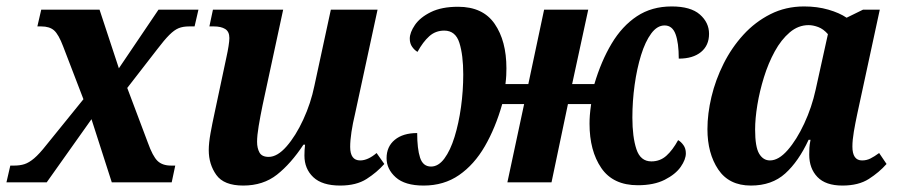

<svg xmlns="http://www.w3.org/2000/svg" viewBox="-51 -566 2787 596"><path d="M-31 0 -19 -52H-7Q11 -52 25 -56.5Q39 -61 55 -74.5Q71 -88 93 -116L208 -258L145 -422Q131 -459 117 -471.5Q103 -484 77 -484H65L77 -536H258L318 -354L441 -536H565L553 -484H536Q517 -484 503.5 -478.5Q490 -473 474.5 -457.5Q459 -442 437 -413L344 -293L408 -123Q423 -81 438 -66.5Q453 -52 480 -52H493L482 0H296L233 -196L94 0Z M704 10Q644 10 620.5 -23Q597 -56 597 -100Q597 -122 602.5 -152.5Q608 -183 615 -215L652 -389Q656 -407 658.5 -423Q661 -439 661 -448Q661 -468 648 -476Q635 -484 613 -484H599L610 -536H828L764 -239Q757 -205 752 -175Q747 -145 747 -126Q747 -106 754.5 -92.5Q762 -79 783 -79Q810 -79 838.5 -111.5Q867 -144 890.5 -195Q914 -246 925 -300L976 -536H1121L1051 -212Q1044 -183 1040 -156.5Q1036 -130 1036 -110Q1036 -68 1067 -68Q1091 -68 1118 -91L1142 -57Q1119 -31 1087 -10.5Q1055 10 1005 10Q949 10 921.5 -16Q894 -42 894 -83Q894 -92 894.5 -100.5Q895 -109 896 -117H891Q852 -58 809 -24Q766 10 704 10Z M1264 10Q1206 10 1177.5 -15.5Q1149 -41 1149 -75Q1149 -111 1174.5 -132Q1200 -153 1244 -153Q1244 -104 1253 -76.5Q1262 -49 1287 -49Q1310 -49 1328.5 -74Q1347 -99 1360 -141Q1373 -183 1380 -233.5Q1387 -284 1387 -335Q1387 -395 1375 -433Q1363 -471 1328 -471Q1301 -471 1281.5 -453.5Q1262 -436 1245 -405Q1236 -410 1228.5 -420.5Q1221 -431 1221 -446Q1221 -465 1237 -488.5Q1253 -512 1286.5 -528.5Q1320 -545 1371 -545Q1448 -545 1484.5 -492Q1521 -439 1521 -354Q1521 -344 1520.5 -332.5Q1520 -321 1518 -305H1589L1638 -536H1775L1725 -305H1794Q1815 -376 1847.5 -430.5Q1880 -485 1926 -515.5Q1972 -546 2034 -546Q2093 -546 2121.5 -521Q2150 -496 2150 -461Q2150 -425 2125 -404.5Q2100 -384 2056 -384Q2056 -433 2046 -460Q2036 -487 2012 -487Q1989 -487 1970.5 -462Q1952 -437 1939 -395Q1926 -353 1919 -302.5Q1912 -252 1912 -201Q1912 -141 1924.5 -103Q1937 -65 1971 -65Q1998 -65 2017.5 -82.5Q2037 -100 2054 -131Q2063 -126 2070.5 -115.5Q2078 -105 2078 -90Q2078 -71 2062 -48Q2046 -25 2012.5 -8Q1979 9 1929 9Q1852 9 1815.5 -44.5Q1779 -98 1779 -182Q1779 -195 1780 -208.5Q1781 -222 1784 -243H1712L1661 0H1524L1576 -243H1508Q1487 -169 1454 -112Q1421 -55 1374 -22.5Q1327 10 1264 10Z M2280 10Q2212 10 2178.5 -40Q2145 -90 2145 -165Q2145 -213 2157.5 -265.5Q2170 -318 2195 -368Q2220 -418 2256.5 -458Q2293 -498 2340.5 -522Q2388 -546 2445 -546Q2486 -546 2520.5 -536Q2555 -526 2577 -511L2628 -536H2680L2610 -212Q2604 -184 2599.5 -157.5Q2595 -131 2595 -111Q2595 -68 2625 -68Q2639 -68 2651 -74Q2663 -80 2678 -91L2701 -57Q2678 -31 2646 -10.5Q2614 10 2564 10Q2512 10 2486.5 -16.5Q2461 -43 2461 -86Q2461 -97 2461.5 -107Q2462 -117 2465 -132H2459Q2428 -65 2386.5 -27.5Q2345 10 2280 10ZM2339 -68Q2366 -68 2394 -100Q2422 -132 2445.5 -182.5Q2469 -233 2481 -288L2519 -460Q2505 -476 2489 -482Q2473 -488 2459 -488Q2427 -488 2400.5 -465.5Q2374 -443 2354 -406.5Q2334 -370 2320.5 -326.5Q2307 -283 2300 -240.5Q2293 -198 2293 -164Q2293 -110 2305.5 -89Q2318 -68 2339 -68Z"/></svg>

Font: Noto Serif SemiCondensed
Style: Bold Italic
Weight: 700
Width: 4
Italic angle: -12°
Designer: Monotype Design Team
Foundry: Monotype Imaging Inc.
Version: Version 2.014